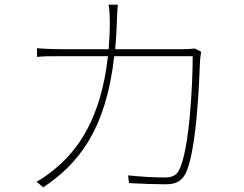

<svg xmlns="http://www.w3.org/2000/svg" viewBox="-20 -791 1040 820"><path d="M812 -584C802 -583 789 -581 761 -581H472C475 -618 478 -657 479 -698C480 -722 481 -749 483 -771H444C448 -748 449 -720 449 -697C449 -656 447 -617 444 -581H236C197 -581 166 -583 138 -585V-548C167 -551 192 -551 237 -551H441C411 -282 311 -147 209 -65C189 -49 158 -26 136 -15L165 9C317 -93 432 -237 468 -551H803C803 -445 791 -153 744 -63C732 -39 709 -33 684 -33C639 -33 585 -36 527 -42L531 -9C586 -6 643 -4 686 -4C728 -4 753 -14 772 -49C819 -139 831 -441 834 -525C835 -540 836 -552 839 -570Z"/></svg>

Font: Noto Sans CJK JP Thin
Style: Regular
Weight: 250
Designer: Ryoko NISHIZUKA (kana & ideographs); Paul D. Hunt (Latin, Greek & Cyrillic); Wenlong ZHANG (bopomofo); Sandoll Communica
Foundry: Adobe Systems Incorporated
Version: Version 1.004;PS 1.004;hotconv 1.0.82;makeotf.lib2.5.63406